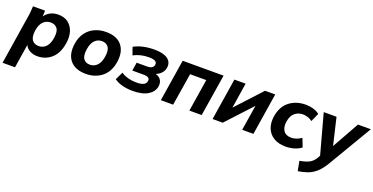

<svg xmlns="http://www.w3.org/2000/svg" viewBox="-30 -1239 4253 2187"><g transform="rotate(20 2096.5 -145.0)"><path d="M-4 216 89 -375Q95 -407 97.5 -440.5Q100 -474 102 -507H248L245 -436Q271 -474 312.5 -495.5Q354 -517 408 -517Q478 -517 526 -482Q574 -447 594.5 -384Q615 -321 601 -237Q581 -114 510.5 -51.5Q440 11 341 11Q289 11 249 -11Q209 -33 192 -71L147 216ZM316 -103Q367 -103 402.5 -138.5Q438 -174 450 -247Q464 -329 437 -366Q410 -403 356 -403Q305 -403 268.5 -368Q232 -333 220 -260Q208 -178 235 -140.5Q262 -103 316 -103Z M929 11Q799 11 736.5 -64Q674 -139 694 -270Q707 -352 748 -406.5Q789 -461 850 -489Q911 -517 987 -517Q1117 -517 1178.5 -442Q1240 -367 1220 -237Q1200 -115 1121 -52Q1042 11 929 11ZM937 -103Q987 -103 1022.5 -138.5Q1058 -174 1070 -247Q1083 -329 1056.5 -366Q1030 -403 977 -403Q927 -403 892 -368Q857 -333 845 -260Q832 -178 858 -140.5Q884 -103 937 -103Z M1496 11Q1428 11 1369.5 -4.5Q1311 -20 1272 -49L1318 -145Q1351 -121 1401 -107.5Q1451 -94 1504 -94Q1561 -94 1590 -108.5Q1619 -123 1624 -152Q1634 -206 1554 -206H1415L1431 -307H1557Q1630 -307 1638 -357Q1643 -383 1621 -398Q1599 -413 1541 -413Q1488 -413 1442.5 -401.5Q1397 -390 1358 -369L1325 -461Q1372 -488 1435.5 -502.5Q1499 -517 1573 -517Q1682 -517 1734.5 -478Q1787 -439 1776 -370Q1770 -333 1744 -304.5Q1718 -276 1679 -261Q1724 -249 1744.5 -216.5Q1765 -184 1758 -138Q1747 -71 1680.5 -30Q1614 11 1496 11Z M1836 0 1916 -507H2412L2331 0H2182L2244 -392H2048L1985 0Z M2463 0 2543 -507H2679L2631 -199L2915 -507H3038L2958 0H2822L2871 -308L2586 0Z M3351 11Q3264 11 3205.5 -24.5Q3147 -60 3122 -123Q3097 -186 3110 -270Q3130 -392 3210.5 -454.5Q3291 -517 3409 -517Q3455 -517 3501 -503.5Q3547 -490 3574 -465L3528 -363Q3505 -382 3474 -392Q3443 -402 3414 -402Q3357 -402 3316 -367.5Q3275 -333 3264 -261Q3253 -191 3282 -148.5Q3311 -106 3377 -106Q3404 -106 3436.5 -116.5Q3469 -127 3498 -149L3538 -47Q3508 -21 3457 -5Q3406 11 3351 11Z M3578 227 3555 109Q3628 96 3669.5 74.5Q3711 53 3739 6L3757 -26L3626 -507H3781L3858 -180L4041 -507H4197L3885 20Q3839 97 3792.5 138Q3746 179 3693.5 198Q3641 217 3578 227Z"/></g></svg>

Font: Mulish ExtraBold
Style: Italic
Weight: 800
Italic angle: -9°
Designer: Vernon Adams
Foundry: Vernon Adams
Version: Version 3.603; ttfautohint (v1.8.3)